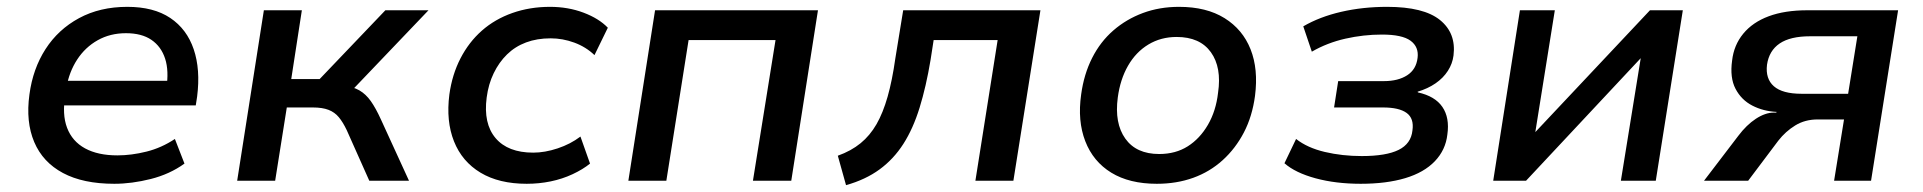

<svg xmlns="http://www.w3.org/2000/svg" viewBox="-20 -528 5619 561"><path d="M314 9Q223 9 164 -22.5Q105 -54 80 -113Q55 -172 66 -252Q76 -327 113 -384.5Q150 -442 211 -475Q272 -508 352 -508Q429 -508 477.5 -475.5Q526 -443 546 -384Q566 -325 556 -246L552 -220H146L157 -292H487L466 -270Q474 -321 462.5 -356.5Q451 -392 422.5 -411.5Q394 -431 348 -431Q302 -431 265.5 -410.5Q229 -390 205.5 -354Q182 -318 174 -272L171 -251Q161 -194 176 -154.5Q191 -115 228.5 -94.5Q266 -74 323 -74Q364 -74 408 -85Q452 -96 491 -122L519 -50Q476 -19 420.5 -5Q365 9 314 9Z M673 0 751 -498H862L831 -297H914L1106 -498H1232L997 -252L981 -278Q1011 -275 1030 -264Q1049 -253 1063.5 -232.5Q1078 -212 1093 -179L1175 0H1059L993 -148Q982 -171 970 -185.5Q958 -200 940 -207Q922 -214 894 -214H818L784 0Z M1519 9Q1438 9 1384 -23.5Q1330 -56 1306.5 -115Q1283 -174 1293 -252Q1301 -310 1325.5 -357.5Q1350 -405 1388 -438.5Q1426 -472 1477 -490Q1528 -508 1587 -508Q1640 -508 1685 -491Q1730 -474 1756 -447L1717 -367Q1692 -391 1658 -403.5Q1624 -416 1589 -416Q1549 -416 1517 -404Q1485 -392 1461.5 -369Q1438 -346 1422.5 -314Q1407 -282 1402 -243Q1392 -167 1428 -124.5Q1464 -82 1538 -82Q1572 -82 1609.5 -94.5Q1647 -107 1676 -129L1704 -50Q1683 -33 1653 -19Q1623 -5 1589 2Q1555 9 1519 9Z M1816 0 1894 -498H2370L2292 0H2180L2246 -411H1992L1927 0Z M2452 13 2428 -73Q2467 -87 2494.5 -109.5Q2522 -132 2541 -165Q2560 -198 2573.5 -245.5Q2587 -293 2596 -357L2619 -498H3020L2941 0H2830L2895 -411H2708L2699 -353Q2686 -275 2667 -213.5Q2648 -152 2619.5 -107.5Q2591 -63 2550 -33Q2509 -3 2452 13Z M3360 9Q3280 9 3227 -23.5Q3174 -56 3151 -115.5Q3128 -175 3139 -252Q3147 -311 3171 -358.5Q3195 -406 3233 -439Q3271 -472 3319.5 -490Q3368 -508 3425 -508Q3505 -508 3558 -475Q3611 -442 3634 -384Q3657 -326 3647 -248Q3639 -188 3614.5 -141Q3590 -94 3552.5 -60Q3515 -26 3466.5 -8.5Q3418 9 3360 9ZM3367 -78Q3415 -78 3450.5 -100.5Q3486 -123 3509.5 -163.5Q3533 -204 3539 -257Q3550 -331 3518 -375.5Q3486 -420 3418 -420Q3372 -420 3335.5 -398Q3299 -376 3276 -336Q3253 -296 3246 -243Q3236 -168 3268 -123Q3300 -78 3367 -78Z M3956 9Q3883 9 3824 -7Q3765 -23 3733 -51L3767 -122Q3800 -96 3851 -84Q3902 -72 3959 -72Q4030 -72 4066.5 -90Q4103 -108 4107 -147Q4112 -182 4090 -198Q4068 -214 4021 -214H3878L3890 -291H4024Q4065 -291 4091.5 -308Q4118 -325 4122 -359Q4126 -391 4101.5 -409Q4077 -427 4018 -427Q3964 -427 3911 -415Q3858 -403 3813 -377L3788 -451Q3836 -479 3899 -493.5Q3962 -508 4033 -508Q4140 -508 4187.5 -469.5Q4235 -431 4227 -366Q4224 -342 4210.5 -321Q4197 -300 4174.5 -284.5Q4152 -269 4122 -260L4123 -258Q4173 -247 4194.5 -215.5Q4216 -184 4209 -135Q4204 -90 4172.5 -57Q4141 -24 4086 -7.5Q4031 9 3956 9Z M4343 0 4421 -498H4523L4466 -142L4801 -498H4897L4818 0H4716L4774 -358L4439 0Z M4959 0 5059 -131Q5083 -163 5110.5 -181Q5138 -199 5163 -199H5170L5171 -201Q5132 -203 5100 -219.5Q5068 -236 5051 -268.5Q5034 -301 5041 -351Q5046 -396 5073.5 -429.5Q5101 -463 5148 -480.5Q5195 -498 5261 -498H5526L5447 0H5339L5368 -179H5291Q5254 -179 5225.5 -161.5Q5197 -144 5176 -117L5088 0ZM5244 -254H5380L5407 -422H5269Q5211 -422 5180 -401Q5149 -380 5143 -339Q5138 -298 5163 -276Q5188 -254 5244 -254Z"/></svg>

Font: Nunito Sans 7pt SemiBold
Style: Italic
Weight: 600
Italic angle: -9°
Designer: Vernon Adams
Foundry: Vernon Adams
Version: Version 3.101;gftools[0.9.27]